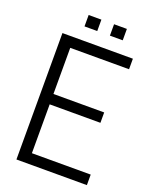

<svg xmlns="http://www.w3.org/2000/svg" viewBox="-168 -1021 885 1113"><g transform="rotate(20 274.5 -465.0)"><path d="M74.2 -779.8H508.8V-714.8H146V-430.2H459V-366.2H146V-64.9H508.8V0H74.2ZM259.8 -930.2V-859.9H181.2V-930.2ZM417 -930.2V-859.9H337.9V-930.2Z"/></g></svg>

Font: Cooper Hewitt
Style: Book
Weight: 705
Designer: Village Type and Design LLC
Foundry: Cooper Hewitt Smithsonian Design Museum
Version: 1.000